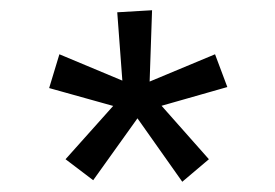

<svg xmlns="http://www.w3.org/2000/svg" viewBox="-20 -781 538 375"><path d="M162 -429 108 -470 226 -602 265 -573ZM248 -561 76 -609 96 -675 261 -606ZM336 -426 235 -569 272 -601 388 -470ZM222 -583 209 -757 277 -761 271 -585ZM252 -562 237 -607 400 -675 424 -611Z"/></svg>

Font: Andada Pro
Style: Regular
Weight: 400
Designer: Carolina Giovagnoli
Foundry: Huerta Tipografica
Version: Version 3.003